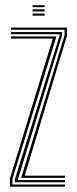

<svg xmlns="http://www.w3.org/2000/svg" viewBox="-20 -704 290 724"><path d="M59.8 -33.2 223.5 -571V-591.8H21.5V-600H232.5V-569.5L73.2 -41.5H225V-33.2ZM17.5 0V-30.8L179 -558.5H21.5V-566.8H192.8L26.8 -28.8V-8.2H225V0ZM35.8 -16.8V-26.8L204.5 -569.5V-575H21.5V-583.2H214.2V-571.5L46.8 -25H225V-16.8ZM102.8 -676.8V-684.5H148.2V-676.8ZM102.8 -645V-653H148.2V-645ZM102.8 -660.8V-668.8H148.2V-660.8Z"/></svg>

Font: Big Shoulders Inline Display Thin Light
Style: Regular
Weight: 300
Version: Version 2.002